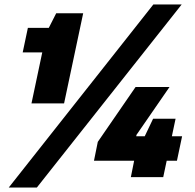

<svg xmlns="http://www.w3.org/2000/svg" viewBox="-20 -788 869 854"><path d="M120 -328 168 -555H81L104 -664H197L230 -729H350L265 -328ZM19 46 662 -768H788L144 46ZM398 -73 415 -157 583 -401H734L587 -188L586 -182H790L767 -73ZM562 0 580 -90 661 -260H761L706 0Z"/></svg>

Font: Hubot Sans Condensed ExtraLight Black
Style: Italic
Weight: 900
Italic angle: -12.0243°
Version: Version 2.000